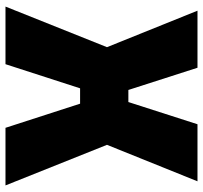

<svg xmlns="http://www.w3.org/2000/svg" viewBox="-40 -700 740 700"><g transform="rotate(90 330.0 -350.0)"><path d="M4 0 152 -370 19 -700H227L308 -448H352L433 -700H641L508 -370L656 0H446L358 -272H302L214 0Z"/></g></svg>

Font: Tektur ExtraBold
Style: Regular
Weight: 800
Designer: Adam Jagosz
Foundry: Adam Jagosz
Version: Version 1.005;gftools[0.9.30]